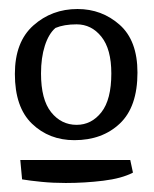

<svg xmlns="http://www.w3.org/2000/svg" viewBox="-20 -704 341 426"><path d="M145 -393Q89 -393 51 -429.5Q13 -466 13 -540Q13 -611 54 -647.5Q95 -684 152 -684Q206 -684 245.5 -649Q285 -614 285 -543Q285 -467 246 -430Q207 -393 145 -393ZM150 -427Q183 -427 205 -455Q227 -483 227 -541Q227 -595 205 -622.5Q183 -650 150 -650Q122 -650 103 -642Q88 -629 79.5 -602.5Q71 -576 71 -541Q71 -483 93.5 -455Q116 -427 150 -427ZM126 -298Q98 -298 72.5 -300.5Q47 -303 29 -306L25 -349H269L275 -321Q250 -308 209 -303Q168 -298 126 -298Z"/></svg>

Font: Mate
Style: Regular
Weight: 400
Designer: Eduardo Rodriguez Tunni
Foundry: Eduardo Rodriguez Tunni
Version: Version 1.003; ttfautohint (v1.8.4.7-5d5b);gftools[0.9.24]